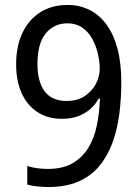

<svg xmlns="http://www.w3.org/2000/svg" viewBox="-20 -744 560 774"><path d="M469 -412Q469 -344 460.5 -281Q452 -218 432 -165Q412 -112 378.5 -72.5Q345 -33 294.5 -11.5Q244 10 175 10Q156 10 131 7.5Q106 5 90 0V-75Q107 -69 129 -66Q151 -63 173 -63Q233 -63 272.5 -86Q312 -109 336 -148Q360 -187 370.5 -239Q381 -291 383 -347H378Q365 -323 344 -304.5Q323 -286 295 -275.5Q267 -265 229 -265Q172 -265 130.5 -292.5Q89 -320 67 -369Q45 -418 45 -485Q45 -557 70 -610.5Q95 -664 141.5 -694Q188 -724 253 -724Q300 -724 340 -704.5Q380 -685 409 -645.5Q438 -606 453.5 -548Q469 -490 469 -412ZM252 -650Q198 -650 164.5 -609.5Q131 -569 131 -486Q131 -415 160 -376Q189 -337 249 -337Q291 -337 320.5 -356Q350 -375 366 -405Q382 -435 382 -467Q382 -496 374.5 -528Q367 -560 351.5 -588Q336 -616 311 -633Q286 -650 252 -650Z"/></svg>

Font: Noto Sans Arabic SemiCondensed
Style: Regular
Weight: 400
Width: 4
Designer: Monotype Design Team, Nadine Chahine, Nizar Qandah and Khaled Hosny
Foundry: Monotype Imaging Inc.
Version: Version 2.012